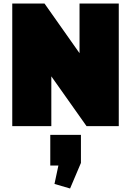

<svg xmlns="http://www.w3.org/2000/svg" viewBox="-20 -720 747 1096"><path d="M658 -700V0H474L131 -485H273V0H50V-700H234L576 -215H434V-700ZM442 50V210L380 356L291 330L338 109L432 225H267V50Z"/></svg>

Font: Pathway Extreme Condensed Black
Style: Regular
Weight: 900
Width: 3
Version: Version 1.001;gftools[0.9.26]